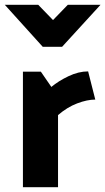

<svg xmlns="http://www.w3.org/2000/svg" viewBox="-35 -784 441 804"><path d="M-15 -764H125L187 -700L249 -764H386Q346 -720 305.5 -676Q265 -632 225 -588H144ZM334 -485 364 -367Q330 -367 288 -351Q246 -335 208 -302V0H61V-484H136L180 -420Q210 -445 252 -465Q294 -485 334 -485Z"/></svg>

Font: Palanquin Dark Medium
Style: Regular
Weight: 500
Designer: Pria Ravichandran
Version: Version 1.001